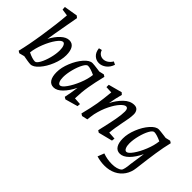

<svg xmlns="http://www.w3.org/2000/svg" viewBox="-81 -1380 2226 2226"><g transform="rotate(45 1031.5 -267.5)"><path d="M133 -690 50 -702 47 -742 214 -770 238 -750 213 -611Q179 -423 166 -337Q206 -413 257 -460Q308 -507 358 -507Q406 -507 430.5 -468.5Q455 -430 455 -358Q455 -281 419.5 -194Q384 -107 332 -48Q280 11 234 11Q216 11 180 5Q144 -1 118 -6L53 11L27 -5Q59 -130 90.5 -337Q122 -544 133 -690ZM248 -49Q271 -49 298 -97.5Q325 -146 343.5 -216.5Q362 -287 362 -346Q362 -388 350.5 -415Q339 -442 320 -442Q292 -442 250.5 -384.5Q209 -327 175.5 -242.5Q142 -158 134 -84Q206 -49 248 -49Z M513 -140Q513 -216 548.5 -303Q584 -390 636 -449.5Q688 -509 735 -509Q757 -509 824 -500L859 -495L919 -509L944 -493Q913 -367 897.5 -275Q882 -183 879 -76L967 -70L964 -33L809 11L783 -5Q799 -73 814 -183Q771 -96 718 -42.5Q665 11 612 11Q564 11 538.5 -28Q513 -67 513 -140ZM649 -58Q676 -58 717 -115.5Q758 -173 792.5 -257Q827 -341 835 -415Q760 -450 720 -450Q697 -450 670.5 -401Q644 -352 625.5 -281Q607 -210 607 -152Q607 -110 618.5 -84Q630 -58 649 -58ZM786 -560Q739 -560 705 -592Q671 -624 665 -683L703 -692Q713 -660 736 -643.5Q759 -627 788 -627Q818 -627 846.5 -645Q875 -663 895 -697L932 -679Q913 -622 872 -591Q831 -560 786 -560Z M1128 -422 1045 -426V-464L1212 -509L1235 -488Q1215 -418 1197 -316Q1235 -393 1294 -451Q1353 -509 1421 -509Q1457 -509 1475 -486Q1493 -463 1493 -427Q1493 -395 1487 -356Q1481 -317 1469 -261Q1460 -216 1452 -166Q1444 -116 1441 -76L1533 -70L1529 -33L1356 11L1331 -5Q1335 -24 1339 -42Q1367 -162 1382 -242.5Q1397 -323 1397 -377Q1397 -430 1364 -430Q1340 -430 1301.5 -389Q1263 -348 1225.5 -273Q1188 -198 1166 -102Q1157 -50 1153 -5L1082 11L1056 -5Q1090 -140 1103 -218.5Q1116 -297 1128 -422Z M1719 161Q1760 161 1793 152Q1826 143 1845 126Q1855 117 1862.5 83.5Q1870 50 1873 8L1901 -183Q1859 -95 1806 -42Q1753 11 1699 11Q1651 11 1625.5 -28.5Q1600 -68 1600 -140Q1600 -216 1635 -303Q1670 -390 1722.5 -449.5Q1775 -509 1822 -509Q1842 -509 1909 -500L1947 -495L2007 -509L2032 -493Q2009 -400 1992 -287.5Q1975 -175 1955 -9Q1947 65 1909.5 120Q1872 175 1811 205Q1750 235 1672 235Q1607 235 1540 215L1571 135Q1643 161 1719 161ZM1738 -58Q1765 -58 1806 -115.5Q1847 -173 1881 -257Q1915 -341 1923 -415Q1846 -450 1808 -450Q1783 -450 1756.5 -401.5Q1730 -353 1712 -282Q1694 -211 1694 -152Q1694 -111 1706 -84.5Q1718 -58 1738 -58Z"/></g></svg>

Font: Andada Pro Medium
Style: Italic
Weight: 500
Italic angle: -7°
Designer: Carolina Giovagnoli
Foundry: Huerta Tipografica
Version: Version 3.005; ttfautohint (v1.8.4)